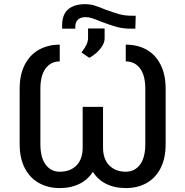

<svg xmlns="http://www.w3.org/2000/svg" viewBox="-20 -911 908 940"><path d="M644.5 -834 642.6 -770.5H623Q582 -770.5 549.3 -779.8Q516.6 -789.1 472.7 -805.7Q445.3 -817.4 429.7 -822.3Q414.1 -827.1 398.4 -827.1Q376 -827.1 362.3 -815.4Q348.6 -803.7 348.6 -779.3V-770.5H284.2V-787.1Q284.2 -839.8 313.5 -865.2Q342.8 -890.6 397.5 -890.6Q420.9 -890.6 441.9 -884.3Q462.9 -877.9 493.2 -865.2Q532.2 -850.6 561 -842.3Q589.8 -834 626 -834ZM411.1 -725.6V-771.5H492.2V-722.7Q492.2 -705.1 481 -686.5Q469.7 -668 452.1 -652.3Q434.6 -636.7 417 -627.9L378.9 -654.3Q395.5 -675.8 403.3 -692.4Q411.1 -709 411.1 -725.6ZM177.7 -475.6V-206.1Q177.7 -139.6 203.6 -105Q229.5 -70.3 272.5 -70.3Q324.2 -70.3 354.5 -101.1Q384.8 -131.8 384.8 -189.5V-387.7H465.8V-189.5Q465.8 -125 440.9 -80.1Q416 -35.2 372.6 -12.7Q329.1 9.8 272.5 9.8Q215.8 9.8 171.4 -14.6Q127 -39.1 101.6 -87.4Q76.2 -135.7 76.2 -206.1V-475.6Q76.2 -545.9 101.6 -594.7Q127 -643.6 171.4 -668Q215.8 -692.4 272.5 -692.4V-610.4Q229.5 -610.4 203.6 -576.2Q177.7 -542 177.7 -475.6ZM791 -475.6V-206.1Q791 -135.7 766.1 -87.4Q741.2 -39.1 697.3 -14.6Q653.3 9.8 595.7 9.8Q539.1 9.8 496.1 -12.7Q453.1 -35.2 428.7 -80.1Q404.3 -125 404.3 -189.5V-387.7H484.4V-189.5Q484.4 -131.8 515.1 -101.1Q545.9 -70.3 595.7 -70.3Q639.6 -70.3 665.5 -105Q691.4 -139.6 691.4 -206.1V-475.6Q691.4 -542 665.5 -576.2Q639.6 -610.4 595.7 -610.4V-692.4Q653.3 -692.4 697.3 -668Q741.2 -643.6 766.1 -594.7Q791 -545.9 791 -475.6Z"/></svg>

Font: Pretendard JP Variable
Style: Regular
Weight: 400
Designer: Base glyphs from Inter by Rasmus Andersson; Hangul glyphs from Noto Sans CJK(Source Han Sans) by Jang Soo-young and Kang
Foundry: Kil Hyung-jin
Version: Version 1.307;Glyphs 3.2 (3192)